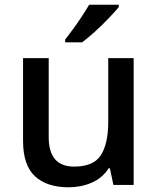

<svg xmlns="http://www.w3.org/2000/svg" viewBox="-20 -786 671 816"><path d="M548 -539V0H462L447 -71H442Q415 -29 369.5 -9.5Q324 10 272 10Q179 10 128.5 -37Q78 -84 78 -187V-539H187V-203Q187 -78 295 -78Q378 -78 409 -127Q440 -176 440 -268V-539ZM485 -756Q470 -738 442.5 -709Q415 -680 384 -652Q353 -624 329 -606H257V-618Q272 -637 291 -663Q310 -689 328 -716.5Q346 -744 359 -766H485Z"/></svg>

Font: Noto Kufi Arabic Medium
Style: Regular
Weight: 500
Designer: Monotype Design Team, David Williams, Khaled Hosny
Foundry: Google LLC
Version: Version 2.109; ttfautohint (v1.8.4.7-5d5b)